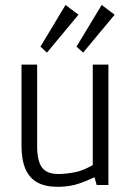

<svg xmlns="http://www.w3.org/2000/svg" viewBox="-20 -739 526 767"><path d="M209.5 7.3Q160.6 7.3 128.7 -10.5Q96.7 -28.3 81.3 -64.9Q65.9 -101.6 65.9 -157.2V-481H128.4V-154.8Q128.4 -96.7 147.5 -70.3Q166.5 -43.9 213.4 -43.9Q242.7 -43.9 280.8 -51.3Q318.8 -58.6 368.7 -90.3L350.6 -57.6V-481H413.1V0H366.2L357.4 -31.2Q308.6 -7.8 276.6 -0.2Q244.6 7.3 209.5 7.3ZM312 -528.8 285.6 -552.7 386.2 -719.2 438 -680.2ZM167.5 -528.8 141.6 -552.7 241.7 -719.2 293.5 -680.2Z"/></svg>

Font: Anaheim
Style: Regular
Weight: 400
Designer: Vernon Adams
Foundry: Vernon Adams
Version: Version 2.001